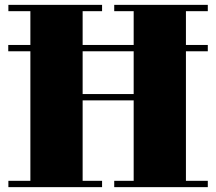

<svg xmlns="http://www.w3.org/2000/svg" viewBox="-20 -770 889 790"><path d="M14 -559V-585H835V-559ZM835 -750V-724H745V-26H835V0H450V-26H530V-357H320V-26H400V0H14.5V-26H105V-724H14.5V-750H400V-724H320V-383H530V-724H450V-750Z"/></svg>

Font: Bodoni Moda 9pt Black
Style: Regular
Weight: 900
Designer: Owen Earl
Foundry: indestructible type
Version: Version 2.005